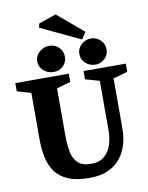

<svg xmlns="http://www.w3.org/2000/svg" viewBox="-103 -1044 870 1127"><g transform="rotate(-10 332.0 -481.0)"><path d="M338 9Q260 9 210.5 -12.5Q161 -34 134.5 -72Q108 -110 98 -159.5Q88 -209 88 -265V-542L5 -566V-615H324V-566L241 -542V-265Q241 -209 249 -165Q257 -121 283.5 -96Q310 -71 364 -71Q410 -71 439 -94.5Q468 -118 482 -158Q496 -198 496 -248V-542L412 -566V-615H664V-566L578 -542V-236Q578 -214 573 -183Q568 -152 554 -118.5Q540 -85 513 -56Q486 -27 443.5 -9Q401 9 338 9ZM489 -640Q454 -640 429.5 -662Q405 -684 405 -718Q405 -751 429.5 -773.5Q454 -796 489 -796Q519 -796 543 -773.5Q567 -751 567 -718Q567 -684 543 -662Q519 -640 489 -640ZM239 -640Q205 -640 179.5 -662Q154 -684 154 -718Q154 -751 179.5 -773.5Q205 -796 239 -796Q272 -796 295.5 -773.5Q319 -751 319 -718Q319 -684 295.5 -662Q272 -640 239 -640ZM436 -799 199 -911 204 -935 308 -971 463 -840Z"/></g></svg>

Font: Manuale ExtraBold
Style: Regular
Weight: 800
Version: Version 1.002